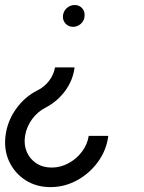

<svg xmlns="http://www.w3.org/2000/svg" viewBox="-57 -533 575 766"><path d="M234.5 -426Q216.5 -426 204.8 -438.5Q193 -451 194 -469Q195.5 -488 209.2 -500.5Q223 -513 241 -513Q259 -513 270.5 -500.5Q282 -488 280.5 -469Q279.5 -451 266 -438.5Q252.5 -426 234.5 -426ZM144.5 213.5Q88 213.5 45 186Q2 158.5 -20 112Q-42 65.5 -35 9Q-28 -49 6.5 -97.8Q41 -146.5 92.5 -172.5Q120 -186 138.8 -210.5Q157.5 -235 162.5 -264H240.5Q234.5 -214 203.8 -171.5Q173 -129 125.5 -104Q93.5 -88 71.2 -57.8Q49 -27.5 43 9Q37.5 44 49.8 72.8Q62 101.5 88 118.5Q114 135.5 149 135.5Q184 135.5 215.8 118.5Q247.5 101.5 269.5 72.8Q291.5 44 297 9H375Q368 65.5 334.5 112Q301 158.5 251 186Q201 213.5 144.5 213.5Z"/></svg>

Font: Urbanist
Style: Italic
Weight: 400
Italic angle: -8°
Designer: Corey Hu
Foundry: Corey Hu
Version: Version 1.330; ttfautohint (v1.8.4.7-5d5b)